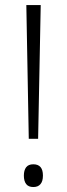

<svg xmlns="http://www.w3.org/2000/svg" viewBox="-20 -734 265 762"><path d="M131.3 -183.1H94.2L84.5 -713.9H141.6ZM74.7 -37.1Q74.7 -58.1 83.7 -70.1Q92.8 -82 112.3 -82Q131.3 -82 140.9 -70.8Q150.4 -59.6 150.4 -37.1Q150.4 -14.6 140.6 -3.2Q130.9 8.3 112.3 8.3Q92.8 8.3 83.7 -3.7Q74.7 -15.6 74.7 -37.1Z"/></svg>

Font: Open Sans SemiCondensed Light
Style: Regular
Weight: 300
Width: 4
Designer: Monotype Design Team
Foundry: Monotype Imaging Inc.
Version: Version 3.000